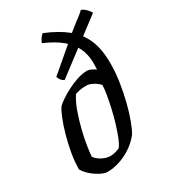

<svg xmlns="http://www.w3.org/2000/svg" viewBox="-191 -882 872 980"><g transform="rotate(-30 245.5 -392.5)"><path d="M149 0Q137 0 120.5 -7Q104 -14 86 -26Q68 -38 53 -53Q38 -68 29 -84Q29 -128 37.5 -177Q46 -226 59 -272.5Q72 -319 86.5 -355Q101 -391 113 -408Q123 -419 146 -434.5Q169 -450 198 -465Q227 -480 258 -490Q289 -500 316 -500Q328 -500 344 -491.5Q360 -483 375.5 -470.5Q391 -458 399 -446L358 -433Q366 -484 364.5 -527.5Q363 -571 345.5 -608Q328 -645 290 -677Q252 -709 187 -737Q192 -751 201 -763.5Q210 -776 217 -779Q293 -748 342 -708.5Q391 -669 415 -613Q439 -557 439 -474Q439 -421 430.5 -365Q422 -309 409 -257.5Q396 -206 381 -165.5Q366 -125 352 -102Q326 -69 292 -46.5Q258 -24 221 -12Q184 0 149 0ZM205 -63Q213 -63 221.5 -64.5Q230 -66 239.5 -69Q249 -72 258 -76Q270 -90 282.5 -121Q295 -152 307 -191.5Q319 -231 328 -271.5Q337 -312 342.5 -345.5Q348 -379 348 -398Q337 -410 324 -418.5Q311 -427 298.5 -431.5Q286 -436 278 -436Q250 -436 236 -433Q222 -430 208 -425Q186 -391 170 -345.5Q154 -300 142.5 -253Q131 -206 125 -167Q119 -128 118 -107Q126 -96 139 -86Q152 -76 169.5 -69.5Q187 -63 205 -63ZM194 -516Q181 -522 174 -532.5Q167 -543 165 -551L329 -691Q352 -711 376.5 -730Q401 -749 420 -763.5Q439 -778 444 -785Q461 -778 474 -764Q487 -750 491 -741Z"/></g></svg>

Font: Texturina Medium 12pt Medium
Style: Italic
Weight: 500
Italic angle: -11°
Version: Version 1.002